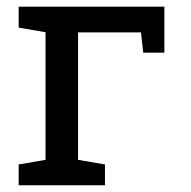

<svg xmlns="http://www.w3.org/2000/svg" viewBox="-20 -548 565 568"><path d="M35.2 0V-61.5L114.7 -75.2V-452.6L35.2 -466.3V-528.3H466.3V-392.1H403.8L397 -452.1H210.9V-75.2L290.5 -61.5V0Z"/></svg>

Font: Roboto Slab LO
Style: Regular
Weight: 400
Designer: Google
Version: Version 2.000